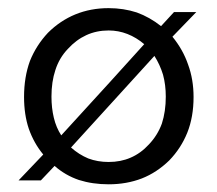

<svg xmlns="http://www.w3.org/2000/svg" viewBox="-20 -450 542 479"><path d="M462.9 -208Q462.9 -252 449.2 -289.1Q436.5 -326.2 410.2 -358.4Q429.7 -378.9 469.7 -419.9Q456.1 -419.9 414.1 -419.9Q406.2 -411.1 381.8 -384.8Q353.5 -407.2 321.3 -418.9Q288.1 -429.7 251 -429.7Q206.1 -429.7 168 -414.1Q129.9 -398.4 99.6 -368.2Q70.3 -336.9 54.7 -297.9Q40 -257.8 40 -208Q40 -164.1 51.8 -128.9Q64.5 -92.8 87.9 -64.5Q67.4 -43 26.4 0Q40 0 82 0Q90.8 -8.8 116.2 -36.1Q142.6 -12.7 176.8 -1Q210.9 9.8 251 9.8Q295.9 9.8 334 -4.9Q371.1 -19.5 402.3 -49.8Q431.6 -80.1 447.3 -119.1Q462.9 -158.2 462.9 -208ZM251 -45.9Q223.6 -45.9 200.2 -54.7Q176.8 -64.5 157.2 -82Q226.6 -158.2 365.2 -310.5Q378.9 -289.1 386.7 -263.7Q393.6 -238.3 393.6 -209Q393.6 -171.9 383.8 -141.6Q373 -112.3 351.6 -89.8Q331.1 -67.4 305.7 -56.6Q281.2 -45.9 251 -45.9ZM108.4 -209Q108.4 -246.1 118.2 -275.4Q127.9 -305.7 149.4 -328.1Q169.9 -350.6 195.3 -362.3Q220.7 -374 251 -374Q275.4 -374 297.9 -365.2Q320.3 -356.4 339.8 -339.8Q271.5 -263.7 132.8 -112.3Q120.1 -131.8 114.3 -156.2Q108.4 -180.7 108.4 -209Z"/></svg>

Font: TextaAlt
Style: Regular
Weight: 400
Designer: Daniel Hernandez & Miguel Hernandez
Version: Version 1.005;com.myfonts.easy.latinotype.texta.alt-regular.